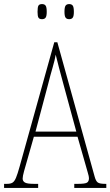

<svg xmlns="http://www.w3.org/2000/svg" viewBox="-22 -921 541 941"><path d="M-2 0V-20H13Q30 -20 39.5 -26Q49 -32 56.5 -50Q64 -68 74 -104L244 -714H259L442 -55Q448 -33 457.5 -26.5Q467 -20 492 -20H499V0H342V-20H362Q395 -20 404.5 -26Q414 -32 414 -48Q414 -56 408.5 -74Q403 -92 398 -111L358 -251H144L109 -128Q103 -108 96 -82.5Q89 -57 89 -46Q89 -33 100 -26.5Q111 -20 143 -20H165V0ZM152 -276H352L293 -493Q277 -551 267 -589.5Q257 -628 251 -653Q247 -628 236 -590.5Q225 -553 214 -509ZM317 -827Q305 -827 299.5 -834.5Q294 -842 294 -863Q294 -886 299.5 -893.5Q305 -901 317 -901Q329 -901 334.5 -893.5Q340 -886 340 -863Q340 -842 334.5 -834.5Q329 -827 317 -827ZM184 -827Q171 -827 166.5 -834.5Q162 -842 162 -863Q162 -886 166.5 -893.5Q171 -901 184 -901Q196 -901 201.5 -893.5Q207 -886 207 -863Q207 -842 201.5 -834.5Q196 -827 184 -827Z"/></svg>

Font: Noto Serif Ethiopic ExtraCondensed Thin
Style: Regular
Weight: 100
Width: 2
Designer: Monotype Design Team
Foundry: Monotype Imaging Inc.
Version: Version 2.102; ttfautohint (v1.8.4.7-5d5b)